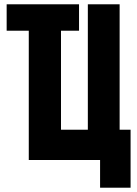

<svg xmlns="http://www.w3.org/2000/svg" viewBox="-20 -745 640 894"><path d="M588 -141V129H446V0H114V-602H11V-725H348V-602H264V-141H389V-725H537V-141Z"/></svg>

Font: JuliaMono Black
Style: Regular
Weight: 900
Monospace: yes
Designer: cormullion
Foundry: corm
Version: Version 0.054; ttfautohint (v1.8.4)